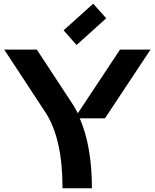

<svg xmlns="http://www.w3.org/2000/svg" viewBox="-20 -1001 823 1021"><path d="M312.5 0Q312.5 -265.1 221.7 -403.3L2.4 -737.3H175.8L364.7 -449.7Q377.9 -429.2 394 -398.9L618.2 -737.3H780.3L538.1 -371.6H404.3Q468.8 -222.2 468.8 0ZM475.6 -981.4 544.9 -903.8 387.2 -761.7 318.4 -839.8Z"/></svg>

Font: New Shape
Style: Bold
Weight: 700
Designer: Wojciech Kalinowski "wmk69" (wmk69@o2.pl)
Foundry: Wojciech Kalinowski "wmk69" (wmk69@o2.pl)
Version: Version 2.1.1; 2021-05-14